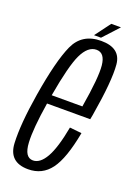

<svg xmlns="http://www.w3.org/2000/svg" viewBox="-134 -740 568 800"><g transform="rotate(20 150.0 -340.0)"><path d="M97 4Q11.5 4 7.2 -79Q3 -162 25.5 -299.5Q51.5 -458.5 84.2 -530.8Q117 -603 201.5 -603Q287.5 -603 294 -532.2Q300.5 -461.5 273.5 -301.5Q271.5 -289.5 269.5 -280.5H78Q59 -161.5 62.5 -102Q66 -37.5 103.5 -37.5Q135 -37.5 159.8 -81Q184.5 -124.5 202 -219L255 -213.5Q233 -95 196.2 -45.5Q159.5 4 97 4ZM84.5 -319.5H220.5Q243.5 -456 238 -508Q232.5 -561.5 195.5 -561.5Q158 -561.5 132.5 -508Q108.5 -457.5 84.5 -319.5ZM164.5 -615 216 -684H259L195.5 -615Z"/></g></svg>

Font: Anybody Condensed Light
Style: Italic
Weight: 300
Width: 3
Italic angle: -10°
Designer: Tyler Finck
Foundry: Etcetera Type Company
Version: Version 1.010; ttfautohint (v1.8.3) -l 8 -r 50 -G 200 -x 14 